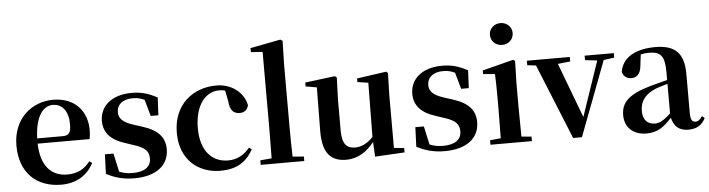

<svg xmlns="http://www.w3.org/2000/svg" viewBox="-49 -1041 4722 1278"><g transform="rotate(-5 2311.5 -401.5)"><path d="M316 16C415 16 490 -29 532 -110L514 -123C479 -76 432 -48 361 -48C261 -48 186 -113 182 -270H529C533 -288 535 -306 535 -331C535 -455 456 -552 309 -552C167 -552 40 -449 40 -269C40 -84 154 16 316 16ZM182 -305C187 -452 240 -518 304 -518C368 -518 408 -468 408 -380C408 -326 396 -305 353 -305Z M804 16C951 16 1035 -52 1035 -158C1035 -236 992 -288 888 -321L832 -339C755 -363 732 -392 732 -432C732 -483 772 -516 839 -516C869 -516 892 -510 917 -498L948 -388H999L1005 -507C949 -536 901 -552 836 -552C698 -552 621 -480 621 -382C621 -301 674 -251 761 -224L817 -205C897 -181 918 -151 918 -107C918 -51 875 -20 795 -20C760 -20 733 -26 706 -37L679 -160H622L617 -30C674 0 731 16 804 16Z M1379 16C1486 16 1551 -24 1599 -108L1581 -121C1543 -74 1495 -48 1436 -48C1325 -48 1253 -132 1253 -278C1253 -429 1322 -518 1416 -518C1430 -518 1443 -517 1456 -513L1471 -437C1475 -376 1503 -356 1540 -356C1570 -356 1590 -370 1599 -402C1583 -488 1503 -552 1400 -552C1244 -552 1111 -450 1111 -260C1111 -83 1229 16 1379 16Z M1724 0H1940V-30L1865 -36C1863 -100 1862 -172 1862 -235V-651L1866 -810L1851 -819L1649 -780V-753L1727 -748V-235L1725 -37L1649 -30V0Z M2412 12 2610 1V-28L2542 -35V-389L2546 -535L2535 -545L2338 -517V-493L2410 -482L2406 -120C2371 -83 2330 -60 2286 -60C2231 -60 2199 -89 2199 -178V-389L2204 -535L2192 -545L1992 -520V-494L2066 -481L2063 -188C2062 -37 2121 16 2220 16C2297 16 2359 -25 2407 -86Z M2878 16C3025 16 3109 -52 3109 -158C3109 -236 3066 -288 2962 -321L2906 -339C2829 -363 2806 -392 2806 -432C2806 -483 2846 -516 2913 -516C2943 -516 2966 -510 2991 -498L3022 -388H3073L3079 -507C3023 -536 2975 -552 2910 -552C2772 -552 2695 -480 2695 -382C2695 -301 2748 -251 2835 -224L2891 -205C2971 -181 2992 -151 2992 -107C2992 -51 2949 -20 2869 -20C2834 -20 2807 -26 2780 -37L2753 -160H2696L2691 -30C2748 0 2805 16 2878 16Z M3320 -655C3362 -655 3396 -685 3396 -729C3396 -770 3362 -801 3320 -801C3278 -801 3244 -770 3244 -729C3244 -685 3278 -655 3320 -655ZM3255 0H3461V-30L3394 -36C3393 -94 3392 -180 3392 -235V-388L3396 -542L3383 -550L3176 -497V-473L3255 -466C3257 -418 3258 -375 3258 -308V-235L3256 -37L3184 -30V0Z M3860 -506 3941 -497 3816 -130 3678 -497 3761 -506V-536H3474V-506L3532 -499L3736 3H3795L3984 -496L4055 -506V-536H3860Z M4504 15C4560 15 4596 -5 4620 -53L4603 -67C4585 -41 4573 -34 4558 -34C4536 -34 4524 -48 4524 -95V-356C4524 -494 4466 -552 4333 -552C4192 -552 4110 -496 4097 -406C4105 -376 4127 -360 4158 -360C4192 -360 4220 -382 4224 -439L4233 -512C4253 -516 4270 -518 4288 -518C4365 -518 4393 -488 4393 -381V-327L4283 -298C4131 -255 4081 -204 4081 -118C4081 -34 4141 16 4225 16C4301 16 4342 -16 4396 -74C4409 -18 4443 15 4504 15ZM4393 -104C4344 -57 4315 -45 4288 -45C4239 -45 4207 -75 4207 -136C4207 -203 4244 -248 4315 -277C4335 -284 4363 -293 4393 -301Z"/></g></svg>

Font: Noto Serif CJK TC
Style: Bold
Weight: 700
Designer: Ryoko NISHIZUKA 西塚涼子 (kana & ideographs); Frank Grießhammer (Latin, Greek & Cyrillic); Wenlong ZHANG 张文龙 (bopomofo); San
Foundry: Adobe
Version: Version 2.001;hotconv 1.1.0;makeotfexe 2.6.0